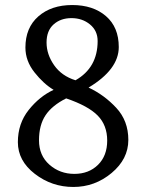

<svg xmlns="http://www.w3.org/2000/svg" viewBox="-20 -733 578 763"><path d="M452 -546Q452 -457 332 -385Q394 -356 442 -304.5Q490 -253 490 -177Q490 -101 423.5 -45.5Q357 10 271.5 10Q186 10 118.5 -42Q51 -94 51 -168Q51 -242 94 -296Q137 -350 193 -376Q153 -400 117 -445.5Q81 -491 81 -544Q81 -623 132.5 -668Q184 -713 267 -713Q350 -713 401 -669Q452 -625 452 -546ZM243 -342Q187 -314 161 -275Q135 -236 135 -175.5Q135 -115 176.5 -78.5Q218 -42 275.5 -42Q333 -42 369.5 -78Q406 -114 406 -174.5Q406 -235 368.5 -273.5Q331 -312 243 -342ZM280 -414Q368 -464 368 -570Q368 -611 337.5 -636Q307 -661 264 -661Q221 -661 193 -636Q165 -611 165 -564Q165 -517 195 -474Q225 -431 280 -414Z"/></svg>

Font: Esteban
Style: Regular
Weight: 400
Designer: Angelica Diaz Rivera
Foundry: Angelica Diaz Rivera
Version: Version 1.002